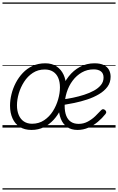

<svg xmlns="http://www.w3.org/2000/svg" viewBox="-20 -1030 953 1550"><path d="M234 19Q178 19 139.5 -5.5Q101 -30 81 -74.5Q61 -119 61 -177Q61 -221 72.5 -268.5Q84 -316 107 -360.5Q130 -405 164 -441Q198 -477 243.5 -498Q289 -519 346 -519Q399 -519 436 -494.5Q473 -470 493 -427.5Q513 -385 513 -330Q513 -288 502 -240Q491 -192 469 -146Q447 -100 413 -63Q379 -26 334.5 -3.5Q290 19 234 19ZM239 -31Q294 -31 336.5 -59.5Q379 -88 407 -132.5Q435 -177 449.5 -228Q464 -279 464 -324Q464 -369 450 -401.5Q436 -434 408.5 -451.5Q381 -469 341 -469Q287 -469 245 -441.5Q203 -414 174.5 -369.5Q146 -325 131.5 -275Q117 -225 117 -180Q117 -135 131.5 -101Q146 -67 173.5 -49Q201 -31 239 -31ZM606 19Q556 19 522 -4.5Q488 -28 471 -71Q454 -114 454 -171Q454 -239 475 -301.5Q496 -364 534.5 -413Q573 -462 626 -490.5Q679 -519 743 -519Q790 -519 818.5 -504.5Q847 -490 860 -465.5Q873 -441 873 -411Q873 -364 847.5 -329.5Q822 -295 779 -269.5Q736 -244 684.5 -227Q633 -210 580 -199Q527 -188 483 -181L485 -227Q525 -232 570.5 -241.5Q616 -251 659.5 -265Q703 -279 738.5 -298.5Q774 -318 795 -344Q816 -370 816 -404Q816 -437 795 -453.5Q774 -470 736 -470Q684 -470 641 -445.5Q598 -421 566.5 -379Q535 -337 518.5 -284Q502 -231 502 -176Q502 -129 514.5 -96.5Q527 -64 552 -47Q577 -30 615 -30Q655 -30 689 -48.5Q723 -67 749.5 -92.5Q776 -118 796 -140Q804 -149 812.5 -148.5Q821 -148 829 -141Q836 -134 837.5 -126.5Q839 -119 831 -109Q805 -76 770.5 -47Q736 -18 694 0.5Q652 19 606 19ZM0 490H913V500H0ZM0 -20H913V0H0ZM0 -505H913V-500H0ZM0 -1010H913V-1000H0Z"/></svg>

Font: Playwrite AU QLD Guides
Style: Regular
Weight: 400
Designer: Veronika Burian, José Scaglione
Foundry: TypeTogether
Version: Version 1.003